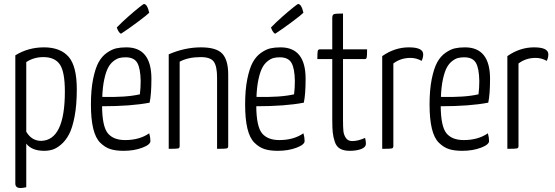

<svg xmlns="http://www.w3.org/2000/svg" viewBox="-20 -748 2790 965"><path d="M57 -470Q122 -510 201 -510Q283 -510 324.5 -463Q366 -416 366 -299Q366 -221 355 -163Q344 -105 327 -73Q310 -41 287 -21.5Q264 -2 244 4Q224 10 202 10Q140 10 112 -26V193Q94 197 83 197Q57 197 57 174ZM112 -86Q139 -40 187 -40Q306 -43 306 -288Q306 -388 280.5 -424.5Q255 -461 198 -461Q150 -461 112 -436Z M589 -579Q584 -579 578.5 -586.5Q573 -594 570 -602L567 -610Q592 -636 625 -665Q658 -694 679.5 -711Q701 -728 703 -728Q720 -728 730 -684Q722 -675 674 -639Q626 -603 589 -579ZM609 -44Q681 -44 730 -78Q736 -58 736 -39Q736 -21 695 -5.5Q654 10 601 10Q562 10 535 1.5Q508 -7 484 -30.5Q460 -54 448.5 -102Q437 -150 437 -223Q437 -297 448 -351Q459 -405 475.5 -435Q492 -465 517 -482.5Q542 -500 564 -505Q586 -510 615 -510Q741 -510 741 -352Q741 -274 732 -232Q639 -214 493 -214Q494 -112 522 -78Q550 -44 609 -44ZM611 -460Q594 -460 580 -456.5Q566 -453 550 -440.5Q534 -428 523 -407Q512 -386 504 -349Q496 -312 494 -261Q615 -258 683 -274Q687 -306 687 -341Q686 -404 670 -432Q654 -460 611 -460Z M828 -475Q909 -510 990 -510Q1068 -510 1097.5 -478Q1127 -446 1127 -373V-14Q1127 -4 1120 -2Q1113 0 1071 0V-358Q1071 -415 1054.5 -438Q1038 -461 989 -461Q926 -461 883 -438V-14Q883 -4 876 -2Q869 0 828 0Z M1364 -579Q1359 -579 1353.5 -586.5Q1348 -594 1345 -602L1342 -610Q1367 -636 1400 -665Q1433 -694 1454.5 -711Q1476 -728 1478 -728Q1495 -728 1505 -684Q1497 -675 1449 -639Q1401 -603 1364 -579ZM1384 -44Q1456 -44 1505 -78Q1511 -58 1511 -39Q1511 -21 1470 -5.5Q1429 10 1376 10Q1337 10 1310 1.5Q1283 -7 1259 -30.5Q1235 -54 1223.5 -102Q1212 -150 1212 -223Q1212 -297 1223 -351Q1234 -405 1250.5 -435Q1267 -465 1292 -482.5Q1317 -500 1339 -505Q1361 -510 1390 -510Q1516 -510 1516 -352Q1516 -274 1507 -232Q1414 -214 1268 -214Q1269 -112 1297 -78Q1325 -44 1384 -44ZM1386 -460Q1369 -460 1355 -456.5Q1341 -453 1325 -440.5Q1309 -428 1298 -407Q1287 -386 1279 -349Q1271 -312 1269 -261Q1390 -258 1458 -274Q1462 -306 1462 -341Q1461 -404 1445 -432Q1429 -460 1386 -460Z M1650 -451H1575Q1575 -484 1577 -492Q1579 -500 1588 -500H1650V-658Q1650 -674 1659 -677Q1668 -680 1704 -680V-500H1825Q1825 -467 1823 -459Q1821 -451 1813 -451H1704V-144Q1704 -108 1706 -89Q1708 -70 1718.5 -54.5Q1729 -39 1750 -39Q1780 -39 1815 -55Q1819 -39 1819 -26Q1819 -8 1795.5 1Q1772 10 1738 10Q1708 10 1689.5 -0.5Q1671 -11 1663 -34.5Q1655 -58 1652.5 -81.5Q1650 -105 1650 -145Z M1901 -466Q1964 -510 2035 -510Q2107 -510 2107 -475Q2107 -458 2099 -442Q2073 -457 2043 -457Q1994 -457 1957 -429V-14Q1957 -4 1949.5 -2Q1942 0 1901 0Z M2311 -44Q2383 -44 2432 -78Q2438 -58 2438 -39Q2438 -21 2397 -5.5Q2356 10 2303 10Q2264 10 2237 1.5Q2210 -7 2186 -30.5Q2162 -54 2150.5 -102Q2139 -150 2139 -223Q2139 -297 2150 -351Q2161 -405 2177.5 -435Q2194 -465 2219 -482.5Q2244 -500 2266 -505Q2288 -510 2317 -510Q2443 -510 2443 -352Q2443 -274 2434 -232Q2341 -214 2195 -214Q2196 -112 2224 -78Q2252 -44 2311 -44ZM2313 -460Q2296 -460 2282 -456.5Q2268 -453 2252 -440.5Q2236 -428 2225 -407Q2214 -386 2206 -349Q2198 -312 2196 -261Q2317 -258 2385 -274Q2389 -306 2389 -341Q2388 -404 2372 -432Q2356 -460 2313 -460Z M2530 -466Q2593 -510 2664 -510Q2736 -510 2736 -475Q2736 -458 2728 -442Q2702 -457 2672 -457Q2623 -457 2586 -429V-14Q2586 -4 2578.5 -2Q2571 0 2530 0Z"/></svg>

Font: Yanone Kaffeesatz Light
Style: Regular
Weight: 300
Designer: Yanone (Cyrillic: Daniel Pouzeot)
Foundry: Yanone
Version: Version 1.003;PS 001.003;hotconv 1.0.88;makeotf.lib2.5.64775